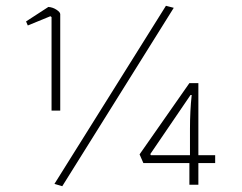

<svg xmlns="http://www.w3.org/2000/svg" viewBox="-20 -638 835 663"><path d="M168 -3 553 -618 580 -611 195 5ZM158 -579 154 -582 76 -550 70 -564 147 -614Q162 -613 175 -604.5Q188 -596 188 -589V-256H158ZM634 -75H475L462 -105L634 -351H665V-102H723V-75H665V0H634ZM636 -102V-193Q636 -256 642 -310H638L499 -106L501 -102Z"/></svg>

Font: Athiti ExtraLight
Style: Regular
Weight: 275
Designer: CadsonDemak Team
Foundry: CadsonDemak
Version: Version 1.033